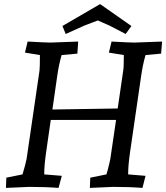

<svg xmlns="http://www.w3.org/2000/svg" viewBox="-20 -913 812 938"><path d="M772 -710 767 -651 691 -644Q677 -596 669 -538L615 -167Q606 -104 606 -61L691 -54L676 5Q612 0 533 0L419 5L421 -45L500 -61Q501 -65 506 -82Q517 -124 519 -137L547 -327H228L205 -167Q196 -104 196 -61L282 -54L266 5Q202 0 123 0L9 5L11 -45L90 -61Q105 -111 110 -137L173 -568Q175 -585 175 -644L102 -656L115 -710Q206 -705 226 -705L362 -710L358 -651L281 -644Q267 -596 259 -538L236 -378L555 -383L582 -568Q585 -585 585 -644L512 -656L525 -710Q616 -705 636 -705ZM469 -893 622 -786 594 -747 515 -788 458 -813Q449 -810 434 -804Q419 -798 408 -794Q397 -790 392 -788L301 -747L285 -786Z"/></svg>

Font: Andada SC
Style: Italic
Weight: 400
Italic angle: -8.29999°
Designer: Carolina Giovagnoli
Foundry: Carolina Giovagnoli
Version: Version 1.003